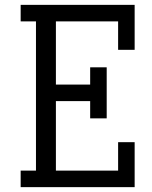

<svg xmlns="http://www.w3.org/2000/svg" viewBox="-20 -770 624 790"><path d="M419 -493V-283H351V-354H210V-68H466V-185H534V0H65V-68H128V-682H65V-750H534V-565H466V-682H210V-422H351V-493Z"/></svg>

Font: Kelly Slab
Style: Regular
Weight: 400
Designer: Denis Masharov
Foundry: Denis Masharov
Version: Version 1.001